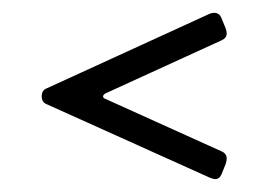

<svg xmlns="http://www.w3.org/2000/svg" viewBox="-20 -378 421 301"><path d="M327.6 -314.9 145 -231.4Q141.6 -229 141.6 -227.1Q141.6 -224.1 145 -223.1L327.6 -140.6Q335.4 -137.2 335.4 -129.4Q335.4 -126 334 -121.6L327.6 -105.5Q324.2 -97.2 317.4 -97.2Q314.5 -97.2 308.6 -99.6L53.7 -214.4Q45.4 -217.3 45.4 -227.1Q45.4 -236.8 53.7 -239.7L308.6 -356.4Q312.5 -357.9 315.9 -357.9Q324.2 -357.9 327.6 -348.6L334 -333Q335.4 -328.6 335.4 -325.7Q335.4 -318.4 327.6 -314.9Z"/></svg>

Font: GOSTRUS
Style: type A
Weight: 200
Designer: Юрий и Татьяна Кривогуз
Version: Version 01.0